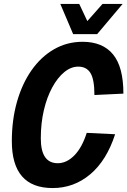

<svg xmlns="http://www.w3.org/2000/svg" viewBox="-20 -938 646 974"><path d="M247 16Q40 16 40 -222Q40 -329 66 -421Q92 -513 140 -581.5Q188 -650 254 -688Q320 -726 399 -726Q501 -726 553.5 -662Q606 -598 606 -463L459 -456Q459 -535 439 -567.5Q419 -600 377 -600Q340 -600 306 -572Q272 -544 245 -494.5Q218 -445 202.5 -379Q187 -313 187 -236Q187 -110 273 -110Q318 -110 357 -149.5Q396 -189 420 -264L564 -257Q521 -124 438 -54Q355 16 247 16ZM602 -918 473 -765H351L286 -918H382L423 -831L500 -918Z"/></svg>

Font: Geist Mono
Style: Bold Italic
Weight: 700
Italic angle: -12°
Monospace: yes
Designer: Basement.studio, Andrés Briganti, Mateo Zaragoza
Foundry: Basement.studio, Vercel, Andrés Briganti, Guido Ferreyra, Mateo Zaragoza
Version: Version 1.500; ttfautohint (v1.8.4.7-5d5b)